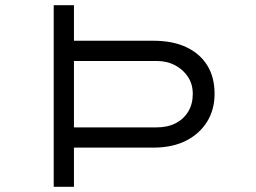

<svg xmlns="http://www.w3.org/2000/svg" viewBox="-20 -720 985 740"><path d="M187 0V-700H265V-563H570Q645 -563 697.5 -538.5Q750 -514 778.5 -468.5Q807 -423 807 -358Q807 -298 778.5 -251.5Q750 -205 697.5 -178Q645 -151 570 -151H265V0ZM265 -229H583Q626 -229 657 -245Q688 -261 705.5 -290Q723 -319 723 -358Q723 -395 705 -423Q687 -451 655.5 -468Q624 -485 583 -485H265Z"/></svg>

Font: Lexend Zetta Light
Style: Regular
Weight: 300
Designer: Bonnie Shaver-Troup, Thomas Jockin
Foundry: Lexend
Version: Version 1.007